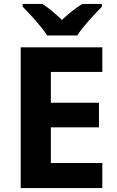

<svg xmlns="http://www.w3.org/2000/svg" viewBox="-20 -954 592 974"><path d="M219 -774H372C400 -819 461 -884 497 -920V-934H397C362 -912 330 -886 294 -853C260 -886 230 -911 195 -934H95V-920C132 -883 191 -819 219 -774ZM499 0V-127H238V-308H482V-433H238V-589H499V-714H85V0Z"/></svg>

Font: Noto Sans Canadian Aboriginal
Style: Bold
Weight: 700
Designer: Monotype Design Team, Typotheque's Kevin King
Foundry: Monotype Imaging Inc.
Version: Version 2.004